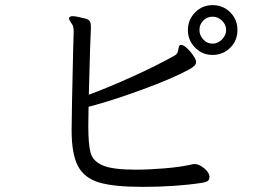

<svg xmlns="http://www.w3.org/2000/svg" viewBox="-20 -736 1040 748"><path d="M808 -522Q768 -522 740 -550.5Q712 -579 712 -619Q712 -659 740 -687.5Q768 -716 808 -716Q849 -716 877 -688Q905 -660 905 -619Q905 -578 877 -550Q849 -522 808 -522ZM250 -668Q253 -673 264 -673Q275 -673 311 -664Q325 -661 329.5 -653.5Q334 -646 334 -634V-623Q332 -598 326 -367Q402 -395 496 -437.5Q590 -480 661 -520Q668 -524 671 -530Q674 -536 675.5 -547.5Q677 -559 683 -561H686Q695 -561 709 -548Q723 -535 733.5 -519Q744 -503 744 -495Q744 -487 738 -480.5Q732 -474 718 -466Q652 -430 531.5 -386Q411 -342 325 -320L324 -245Q324 -173 333 -140.5Q342 -108 380.5 -91.5Q419 -75 508 -75Q560 -75 619.5 -80Q679 -85 716 -93Q732 -97 740 -97Q757 -96 776.5 -79.5Q796 -63 796 -47Q796 -35 788.5 -30.5Q781 -26 769 -24Q665 -8 535 -8Q424 -8 366.5 -25Q309 -42 284 -88.5Q259 -135 259 -229Q259 -284 265 -542L267 -611Q267 -630 263 -638Q261 -642 255 -650.5Q249 -659 249 -664Q249 -667 250 -668ZM808 -566Q829 -566 845 -582.5Q861 -599 861 -619Q861 -640 845 -655.5Q829 -671 808 -671Q787 -671 772 -656Q757 -641 757 -619Q757 -598 772 -582Q787 -566 808 -566Z"/></svg>

Font: Iansui 0.93
Style: Regular
Weight: 400
Designer: But Ko / Fontworks Inc.
Foundry: zi-hi.com / Fontworks Inc.
Version: Version 0.931